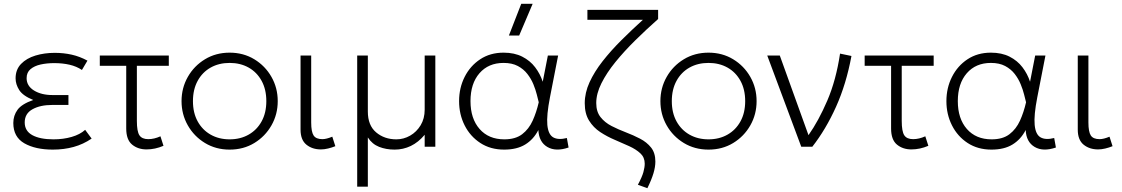

<svg xmlns="http://www.w3.org/2000/svg" viewBox="-20 -772 5902 1010"><path d="M258 15Q166 15 108 -18.2Q50 -51.5 50 -125Q50 -164 72.2 -194.5Q94.5 -225 155 -246Q100.5 -268 81.2 -298.2Q62 -328.5 62 -360Q62 -406 90.8 -435.8Q119.5 -465.5 166.5 -479.8Q213.5 -494 268 -494Q314.5 -494 357 -484.5Q399.5 -475 440 -453L411 -404Q382.5 -423 346 -431.5Q309.5 -440 265 -440Q227 -440 194 -432.8Q161 -425.5 140.5 -408.2Q120 -391 120 -361Q120 -320 158.8 -296Q197.5 -272 256 -272H340V-220H256Q191.5 -220 150.8 -197.2Q110 -174.5 110 -128Q110 -83 150.2 -61Q190.5 -39 261 -39Q313 -39 357 -51.8Q401 -64.5 428 -89L462 -43Q418 -13 367.2 1Q316.5 15 258 15Z M751 14Q705.5 14 674.8 -11.5Q644 -37 644 -96V-426H505V-480H868V-426H700V-136Q700 -80.5 713.5 -60.2Q727 -40 760 -40Q791 -40 824 -55L840 -5Q795.5 14 751 14Z M1188 15Q1115.5 15 1058.2 -19.8Q1001 -54.5 968 -112.5Q935 -170.5 935 -240Q935 -309.5 968 -367.5Q1001 -425.5 1058.2 -460.2Q1115.5 -495 1188 -495Q1260.5 -495 1317.8 -460.2Q1375 -425.5 1408 -367.5Q1441 -309.5 1441 -240Q1441 -170.5 1408 -112.5Q1375 -54.5 1318 -19.8Q1261 15 1188 15ZM1188 -39Q1244.5 -39 1288 -63.8Q1331.5 -88.5 1356.2 -133.5Q1381 -178.5 1381 -240Q1381 -301.5 1356.2 -346.8Q1331.5 -392 1288 -416.5Q1244.5 -441 1188 -441Q1131.5 -441 1088 -416.5Q1044.5 -392 1019.8 -346.8Q995 -301.5 995 -240Q995 -178.5 1019.8 -133.5Q1044.5 -88.5 1088 -63.8Q1131.5 -39 1188 -39Z M1668 14Q1622.5 14 1591.8 -11Q1561 -36 1561 -90V-480H1617V-128Q1617 -78.5 1629.8 -59.2Q1642.5 -40 1676 -40Q1697 -40 1728 -53L1744 -3Q1725.5 4.5 1705.8 9.2Q1686 14 1668 14Z M1859 210V-480H1915V-185Q1915 -112.5 1958.5 -75.8Q2002 -39 2065 -39Q2103.5 -39 2137.5 -58.5Q2171.5 -78 2192.8 -113.2Q2214 -148.5 2214 -195V-480H2270V0H2214V-63Q2181 -23.5 2141 -4.2Q2101 15 2056 15Q2011 15 1974.2 0.5Q1937.5 -14 1915 -49V210Z M2632 15Q2560 15 2506.8 -19.8Q2453.5 -54.5 2424.2 -112.5Q2395 -170.5 2395 -240Q2395 -309.5 2424.2 -367.5Q2453.5 -425.5 2506 -460.2Q2558.5 -495 2629 -495Q2686 -495 2727.2 -474Q2768.5 -453 2795 -418.2Q2821.5 -383.5 2835 -342L2862 -480H2916L2873 -260Q2854.5 -165.5 2859.2 -115Q2864 -64.5 2890.2 -49.5Q2916.5 -34.5 2962 -46L2971 4Q2903.5 27 2859.2 1Q2815 -25 2812 -88Q2786.5 -38.5 2742.8 -11.8Q2699 15 2632 15ZM2633 -39Q2691.5 -39 2726.8 -66Q2762 -93 2782 -137.2Q2802 -181.5 2814 -234Q2810 -249.5 2803.8 -274.8Q2797.5 -300 2785.8 -328.8Q2774 -357.5 2754.2 -383Q2734.5 -408.5 2704 -424.8Q2673.5 -441 2629 -441Q2549.5 -441 2502.2 -386.8Q2455 -332.5 2455 -240Q2455 -148 2502.8 -93.5Q2550.5 -39 2633 -39ZM2657 -585 2722 -752H2782L2711 -585Z M3385.5 218 3335.5 200Q3357.5 159 3364.5 133.5Q3371.5 108 3371.5 89Q3371.5 56 3348.8 34.8Q3326 13.5 3290 -3Q3254 -19.5 3213.8 -36.5Q3173.5 -53.5 3137.5 -77.2Q3101.5 -101 3078.8 -137.5Q3056 -174 3056 -229Q3056 -284 3081.2 -339.2Q3106.5 -394.5 3150 -450Q3193.5 -505.5 3248.2 -560Q3303 -614.5 3362 -668H3070V-720H3442V-672Q3380.5 -617.5 3322.2 -560.2Q3264 -503 3217.5 -445.8Q3171 -388.5 3143.8 -334Q3116.5 -279.5 3116.5 -230Q3116.5 -184.5 3139 -156Q3161.5 -127.5 3197 -109.2Q3232.5 -91 3272 -76Q3311.5 -61 3347 -42.5Q3382.5 -24 3405 4.2Q3427.5 32.5 3427.5 78Q3427.5 106 3417.5 139.5Q3407.5 173 3385.5 218Z M3707 15Q3634.5 15 3577.2 -19.8Q3520 -54.5 3487 -112.5Q3454 -170.5 3454 -240Q3454 -309.5 3487 -367.5Q3520 -425.5 3577.2 -460.2Q3634.5 -495 3707 -495Q3779.5 -495 3836.8 -460.2Q3894 -425.5 3927 -367.5Q3960 -309.5 3960 -240Q3960 -170.5 3927 -112.5Q3894 -54.5 3837 -19.8Q3780 15 3707 15ZM3707 -39Q3763.5 -39 3807 -63.8Q3850.5 -88.5 3875.2 -133.5Q3900 -178.5 3900 -240Q3900 -301.5 3875.2 -346.8Q3850.5 -392 3807 -416.5Q3763.5 -441 3707 -441Q3650.5 -441 3607 -416.5Q3563.5 -392 3538.8 -346.8Q3514 -301.5 3514 -240Q3514 -178.5 3538.8 -133.5Q3563.5 -88.5 3607 -63.8Q3650.5 -39 3707 -39Z M4195 0 4016 -480H4082L4233 -61Q4286 -136 4332 -243Q4378 -350 4399 -490L4459 -477.5Q4431.5 -329.5 4378 -210.5Q4324.5 -91.5 4253 0Z M4774.5 14Q4729 14 4698.2 -11.5Q4667.5 -37 4667.5 -96V-426H4528.5V-480H4891.5V-426H4723.5V-136Q4723.5 -80.5 4737 -60.2Q4750.5 -40 4783.5 -40Q4814.5 -40 4847.5 -55L4863.5 -5Q4819 14 4774.5 14Z M5195.5 15Q5123.5 15 5070.2 -19.8Q5017 -54.5 4987.8 -112.5Q4958.5 -170.5 4958.5 -240Q4958.5 -309.5 4987.8 -367.5Q5017 -425.5 5069.5 -460.2Q5122 -495 5192.5 -495Q5249.5 -495 5290.8 -474Q5332 -453 5358.5 -418.2Q5385 -383.5 5398.5 -342L5425.5 -480H5479.5L5436.5 -260Q5418 -165.5 5422.8 -115Q5427.5 -64.5 5453.8 -49.5Q5480 -34.5 5525.5 -46L5534.5 4Q5467 27 5422.8 1Q5378.5 -25 5375.5 -88Q5350 -38.5 5306.2 -11.8Q5262.5 15 5195.5 15ZM5196.5 -39Q5255 -39 5290.2 -66Q5325.5 -93 5345.5 -137.2Q5365.5 -181.5 5377.5 -234Q5373.5 -249.5 5367.2 -274.8Q5361 -300 5349.2 -328.8Q5337.5 -357.5 5317.8 -383Q5298 -408.5 5267.5 -424.8Q5237 -441 5192.5 -441Q5113 -441 5065.8 -386.8Q5018.5 -332.5 5018.5 -240Q5018.5 -148 5066.2 -93.5Q5114 -39 5196.5 -39Z M5756.5 14Q5711 14 5680.2 -11Q5649.5 -36 5649.5 -90V-480H5705.5V-128Q5705.5 -78.5 5718.2 -59.2Q5731 -40 5764.5 -40Q5785.5 -40 5816.5 -53L5832.5 -3Q5814 4.5 5794.2 9.2Q5774.5 14 5756.5 14Z"/></svg>

Font: Geologica Thin
Style: Regular
Weight: 100
Designer: Sindre Bremnes, Frode Helland
Foundry: Monokrom Skriftforlag AS
Version: Version 1.010; ttfautohint (v1.8.4.7-5d5b);gftools[0.9.28]